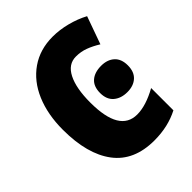

<svg xmlns="http://www.w3.org/2000/svg" viewBox="-206 -842 969 969"><g transform="rotate(-45 278.5 -357.0)"><path d="M235 -354Q235 -144 360 -144Q423 -144 504 -189V-30Q427 10 329 10Q184 10 112 -85.5Q40 -181 40 -355Q40 -464 75.5 -547.5Q111 -631 178 -677.5Q245 -724 336 -724Q384 -724 435.5 -711Q487 -698 532 -674L479 -526Q445 -547 414 -558.5Q383 -570 348 -570Q293 -570 264 -513Q235 -456 235 -354ZM405 -447Q449 -447 475.5 -423Q502 -399 502 -353Q502 -307 475.5 -283Q449 -259 405 -259Q360 -259 332 -283Q304 -307 304 -353Q304 -400 331 -423.5Q358 -447 405 -447Z"/></g></svg>

Font: Noto Sans Display Black Narrow
Style: Regular
Weight: 900
Width: 4
Designer: Monotype Design team
Foundry: Monotype Imaging Inc.
Version: Version 1.000